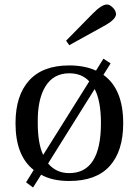

<svg xmlns="http://www.w3.org/2000/svg" viewBox="-20 -793 617 854"><path d="M274 -612 392 -732Q432 -773 456 -773Q468 -773 482 -759Q496 -745 496 -730Q496 -706 440 -676L288 -592ZM49 -245Q49 -368 109.5 -435Q170 -502 288 -502Q356 -502 407 -479L440 -532L472 -511L440 -460Q528 -397 528 -245Q528 -121 468 -54.5Q408 12 288 12Q212 12 163 -16L127 41L96 18L130 -37Q49 -100 49 -245ZM148 -245Q148 -155 172 -104L377 -431Q344 -467 288 -467Q218 -467 182 -408.5Q146 -350 148 -245ZM194 -66Q230 -23 288 -23Q429 -23 429 -245Q429 -344 401 -397Z"/></svg>

Font: Linguistics Pro
Style: Regular
Weight: 400
Designer: Stefan Peev, Context Ltd
Foundry: Stefan Peev, Context Ltd
Version: Version 001.000